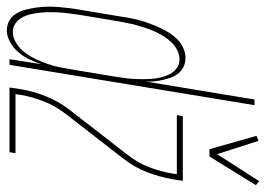

<svg xmlns="http://www.w3.org/2000/svg" viewBox="-146 -658 797 576"><g transform="rotate(90 253.0 -370.5)"><path d="M57 8Q40 8 26.5 0Q13 -8 5.5 -21.5Q-2 -35 -6 -50.5Q-10 -66 -12 -82Q-14 -98 -14.5 -114Q-15 -130 -13.5 -146.5Q-12 -163 -10 -180Q-8 -197 -5 -213L15 -333Q17 -348 20 -363Q23 -378 27 -392.5Q31 -407 36.5 -421.5Q42 -436 48.5 -450.5Q55 -465 63.5 -478.5Q72 -492 83.5 -503.5Q95 -515 110 -521.5Q125 -528 139 -528Q153 -528 165 -522.5Q177 -517 185 -507.5Q193 -498 197.5 -486Q202 -474 205 -461Q208 -448 209.5 -435Q211 -422 210 -408L264 -735H281L160 0H143L158 -95Q152 -77 143.5 -59.5Q135 -42 122.5 -27Q110 -12 92 -2Q74 8 57 8ZM61 -10Q79 -10 96 -21Q113 -32 124.5 -48Q136 -64 144 -81.5Q152 -99 158 -116.5Q164 -134 167.5 -152Q171 -170 174 -188L194 -308Q196 -323 198.5 -338Q201 -353 202 -368Q203 -383 203 -397.5Q203 -412 202 -426.5Q201 -441 197.5 -455Q194 -469 187.5 -481.5Q181 -494 169.5 -502Q158 -510 143 -510Q130 -510 116.5 -503.5Q103 -497 93 -486.5Q83 -476 75 -463.5Q67 -451 61 -438Q55 -425 50.5 -411.5Q46 -398 42 -384.5Q38 -371 35.5 -357.5Q33 -344 30 -330L10 -210Q8 -195 6 -180.5Q4 -166 3 -151Q2 -136 2 -121.5Q2 -107 3.5 -92.5Q5 -78 8 -64.5Q11 -51 17.5 -38.5Q24 -26 35.5 -18Q47 -10 61 -10ZM413 -600 373 -741 388 -747 428 -623 509 -749 521 -739 435 -600ZM228 0 233 -33Q239 -71 254 -108.5Q269 -146 294 -179L429 -353Q453 -383 466.5 -417.5Q480 -452 486 -488L488 -502H311L314 -520H508L503 -488Q496 -449 481.5 -411.5Q467 -374 441 -341L306 -167Q283 -137 269.5 -102.5Q256 -68 250 -33L248 -18H425L422 0Z"/></g></svg>

Font: Iosevka Term Curly Th Obl
Style: Regular
Weight: 100
Italic angle: -9°
Designer: Belleve Invis
Foundry: Belleve Invis
Version: Version 32.3.0